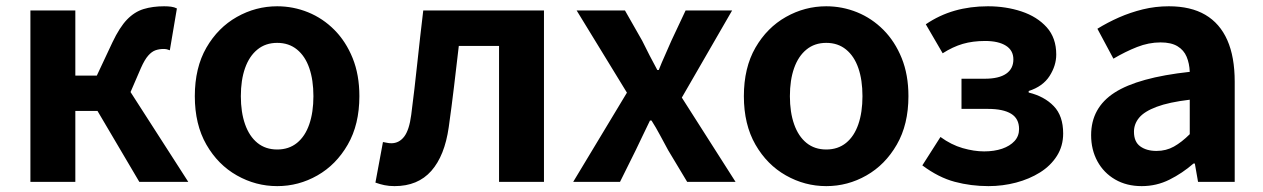

<svg xmlns="http://www.w3.org/2000/svg" viewBox="-20 -594 4123 627"><path d="M79.3 0V-559.8H226V-347.2H296.2L347.1 -455.6Q370.5 -504.9 394.7 -530Q419 -555.2 448.8 -564.4Q478.6 -573.5 516 -573.5Q527.6 -573.5 538.4 -572.2Q549.2 -570.8 557.7 -566.4L534.6 -429.8Q529.9 -431.8 524.9 -433Q520 -434.1 514 -434.1Q500 -434.1 487.7 -429.8Q475.5 -425.5 464 -412.4Q452.4 -399.4 440.3 -372.1L406.3 -293.4L594.9 0H435L298.4 -231.7H226V0Z M885.3 13.8Q815.3 13.8 753.6 -21.1Q691.9 -55.9 654 -121.7Q616.2 -187.5 616.2 -279.9Q616.2 -372.8 654 -438.4Q691.9 -503.9 753.6 -538.7Q815.3 -573.5 885.3 -573.5Q937.7 -573.5 986.1 -553.9Q1034.4 -534.2 1072 -496.4Q1109.6 -458.5 1131.6 -404.2Q1153.6 -349.8 1153.6 -279.9Q1153.6 -187.5 1115.6 -121.7Q1077.7 -55.9 1016.5 -21.1Q955.3 13.8 885.3 13.8ZM885.3 -105.8Q923.3 -105.8 949.9 -127.3Q976.5 -148.9 990 -188.2Q1003.5 -227.4 1003.5 -279.9Q1003.5 -332.7 990 -371.7Q976.5 -410.7 949.9 -432.3Q923.3 -454 885.3 -454Q847.2 -454 820.7 -432.3Q794.1 -410.7 780.3 -371.7Q766.5 -332.7 766.5 -279.9Q766.5 -227.4 780.3 -188.2Q794.1 -148.9 820.7 -127.3Q847.2 -105.8 885.3 -105.8Z M1268.5 13.8Q1250.3 13.8 1235.6 10.7Q1221 7.7 1206 2.3L1230.6 -130.2Q1237.1 -129.2 1243.7 -127.7Q1250.3 -126.2 1258 -126.2Q1283.2 -126.2 1299.8 -147.7Q1316.4 -169.2 1322.9 -218.9Q1333.9 -303.9 1342.9 -389.5Q1352 -475 1362.2 -559.8H1756.4V0H1609.7V-444.1H1478.3Q1470.7 -377.8 1462.7 -311.5Q1454.8 -245.1 1445.4 -178.6Q1432.2 -85.4 1388.4 -35.8Q1344.5 13.8 1268.5 13.8Z M1851.8 0 2027.3 -291.4 1863.1 -559.8H2020.9L2077.1 -461.1Q2088.8 -436.8 2101.3 -413Q2113.9 -389.3 2126.5 -365.5H2131.3Q2140.6 -389.3 2151.4 -413Q2162.2 -436.8 2172.5 -461.1L2218.9 -559.8H2370.8L2206.6 -275.3L2382.1 0H2224.1L2162 -103.4Q2148.8 -127.6 2135.5 -152.5Q2122.3 -177.4 2107.6 -200.4H2102.6Q2091.3 -177.4 2079.7 -152.9Q2068.1 -128.4 2056 -103.4L2004.7 0Z M2678.3 13.8Q2608.3 13.8 2546.6 -21.1Q2484.9 -55.9 2447 -121.7Q2409.2 -187.5 2409.2 -279.9Q2409.2 -372.8 2447 -438.4Q2484.9 -503.9 2546.6 -538.7Q2608.3 -573.5 2678.3 -573.5Q2730.7 -573.5 2779.1 -553.9Q2827.4 -534.2 2865 -496.4Q2902.6 -458.5 2924.6 -404.2Q2946.6 -349.8 2946.6 -279.9Q2946.6 -187.5 2908.6 -121.7Q2870.7 -55.9 2809.5 -21.1Q2748.3 13.8 2678.3 13.8ZM2678.3 -105.8Q2716.3 -105.8 2742.9 -127.3Q2769.5 -148.9 2783 -188.2Q2796.5 -227.4 2796.5 -279.9Q2796.5 -332.7 2783 -371.7Q2769.5 -410.7 2742.9 -432.3Q2716.3 -454 2678.3 -454Q2640.2 -454 2613.7 -432.3Q2587.1 -410.7 2573.3 -371.7Q2559.5 -332.7 2559.5 -279.9Q2559.5 -227.4 2573.3 -188.2Q2587.1 -148.9 2613.7 -127.3Q2640.2 -105.8 2678.3 -105.8Z M3208 13.8Q3150.7 13.8 3097.9 -0.3Q3045.1 -14.3 2992 -53.9L3051.2 -146.7Q3086.3 -121.1 3123.7 -110.3Q3161.1 -99.6 3193.8 -99.6Q3226.6 -99.6 3252.4 -108.3Q3278.1 -117.1 3293 -133.3Q3307.9 -149.5 3307.9 -172.6Q3307.9 -206.7 3282 -222.5Q3256.2 -238.4 3206 -238.4H3119.9V-336.9H3195.6Q3242.2 -336.9 3265.8 -353.3Q3289.3 -369.6 3289.3 -399.9Q3289.3 -429.5 3264.9 -444.8Q3240.4 -460.2 3196.9 -460.2Q3156.7 -460.2 3124 -450.7Q3091.4 -441.1 3058.4 -420L3003.3 -514.7Q3047.2 -544.6 3097.8 -559.1Q3148.4 -573.5 3206.2 -573.5Q3264.9 -573.5 3315.9 -556.6Q3366.9 -539.6 3398.1 -505Q3429.3 -470.3 3429.3 -415.9Q3429.3 -379.9 3407.5 -345.8Q3385.7 -311.7 3339.3 -296.8V-291.8Q3390.5 -279.3 3421.2 -247.4Q3451.9 -215.6 3451.9 -158.2Q3451.9 -117.1 3431.5 -84.9Q3411 -52.6 3376.3 -30.9Q3341.6 -9.2 3298.1 2.3Q3254.5 13.8 3208 13.8Z M3708.4 13.8Q3658.9 13.8 3621.6 -7.9Q3584.4 -29.5 3563.8 -67.2Q3543.2 -105 3543.2 -152.6Q3543.2 -242.2 3619.9 -291.6Q3696.7 -341 3865.3 -359.4Q3864.2 -386.8 3855.1 -408.6Q3846 -430.4 3825.4 -442.9Q3804.8 -455.5 3770.1 -455.5Q3731.3 -455.5 3693.3 -440.5Q3655.3 -425.6 3616 -402.4L3563.7 -500.1Q3597.1 -520.7 3634.2 -537.1Q3671.3 -553.4 3712.3 -563.5Q3753.3 -573.5 3797.1 -573.5Q3868.4 -573.5 3916 -545.7Q3963.6 -517.8 3987.9 -463Q4012.1 -408.3 4012.1 -327V0H3892.4L3881.9 -59.9H3877.4Q3841.3 -28.4 3799 -7.3Q3756.8 13.8 3708.4 13.8ZM3756.7 -101.1Q3788.1 -101.1 3813.6 -115.4Q3839.1 -129.7 3865.3 -155.8V-268.4Q3797.4 -260.3 3757.2 -245.2Q3717 -230.1 3700.1 -209.7Q3683.1 -189.3 3683.1 -163.8Q3683.1 -130.8 3703.7 -116Q3724.3 -101.1 3756.7 -101.1Z"/></svg>

Font: Noto Sans SC Thin
Style: Regular
Weight: 100
Designer: Ryoko NISHIZUKA 西塚涼子 (kana, bopomofo & ideographs); Paul D. Hunt (Latin, Greek & Cyrillic); Sandoll Communications 산돌커뮤니
Foundry: Adobe
Version: Version 2.004-H2;hotconv 1.0.118;makeotfexe 2.5.65603